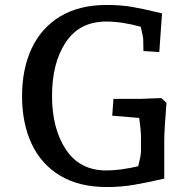

<svg xmlns="http://www.w3.org/2000/svg" viewBox="-20 -740 773 775"><path d="M69 -352Q69 -462 108 -545Q147 -628 223.5 -674Q300 -720 411 -720Q468 -720 514 -712Q560 -704 634 -686L623 -530L559 -534L558 -584Q558 -590 548 -632Q473 -653 409 -653Q301 -653 245.5 -569.5Q190 -486 190 -353Q190 -221 246 -136.5Q302 -52 409 -52Q465 -52 538 -69Q549 -113 549 -128V-196Q549 -210 542 -264L433 -273L438 -341H549L599 -343L631 -344L652 -325Q643 -213 643 -174V-19Q573 -3 521 6Q469 15 411 15Q300 15 223.5 -30.5Q147 -76 108 -159Q69 -242 69 -352Z"/></svg>

Font: Andada Pro SemiBold
Style: Regular
Weight: 600
Designer: Carolina Giovagnoli
Foundry: Huerta Tipografica
Version: Version 3.005